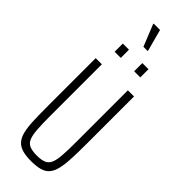

<svg xmlns="http://www.w3.org/2000/svg" viewBox="-347 -1096 1127 1127"><g transform="rotate(45 217.0 -532.0)"><path d="M217 8Q173 8 144 -0.5Q115 -9 97 -29Q79 -49 70.5 -83.5Q62 -118 60 -169.5Q58 -221 58 -293V-688H109V-260Q109 -192 112 -149Q115 -106 125 -82Q135 -58 157 -48.5Q179 -39 217 -39Q256 -39 277.5 -48.5Q299 -58 309 -82Q319 -106 322 -149Q325 -192 325 -260V-688H376V-293Q376 -221 373.5 -169.5Q371 -118 362.5 -83.5Q354 -49 337 -29Q320 -9 291 -0.5Q262 8 217 8ZM110 -793V-861H161V-793ZM272 -793V-861H323V-793ZM209 -933 155 -1067V-1072H208L244 -938V-933Z"/></g></svg>

Font: Saira ExtraCondensed Light
Style: Regular
Weight: 300
Width: 2
Designer: Hector Gatti with collaboration of the Omnibus-Type team
Foundry: Omnibus-Type
Version: Version 1.101